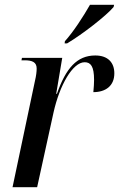

<svg xmlns="http://www.w3.org/2000/svg" viewBox="-20 -776 494 796"><path d="M249 -605 248 -596H258C322 -634 421 -711 451 -747L453 -756H353C325 -707 285 -645 249 -605ZM125 -441 32 0H134L202 -310C227 -422 281 -518 331 -518C356 -518 370 -501 370 -445C370 -431 369 -415 367 -394C418 -394 454 -420 454 -472C454 -516 428 -546 375 -546C299 -546 253 -493 216 -387H213L238 -536H71L69 -526H82C114 -526 132 -518 132 -492C132 -479 130 -462 125 -441Z"/></svg>

Font: Noto Serif Display Condensed Medium
Style: Italic
Weight: 500
Width: 3
Italic angle: -12°
Designer: Monotype Design Team
Foundry: Monotype Imaging Inc.
Version: Version 2.009